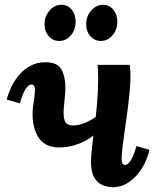

<svg xmlns="http://www.w3.org/2000/svg" viewBox="-20 -771 650 802"><path d="M228 -155Q163 -155 136.5 -204Q110 -253 118 -326Q124 -363 125.5 -383Q127 -403 123.5 -410.5Q120 -418 111 -418Q100 -418 88 -401Q76 -384 63 -339L8 -355Q13 -376 25 -403Q37 -430 57 -454.5Q77 -479 105 -495Q133 -511 170 -511Q220 -511 236.5 -481Q253 -451 253 -405Q253 -387 251 -367Q249 -347 247 -326Q243 -286 250.5 -266.5Q258 -247 286 -247Q309 -247 335.5 -258Q362 -269 382.5 -284.5Q403 -300 405 -313L396 -227Q359 -191 315.5 -173Q272 -155 228 -155ZM450 11Q430 11 409 2.5Q388 -6 374 -29Q360 -52 360 -95Q360 -120 364.5 -157.5Q369 -195 375 -241.5Q381 -288 385.5 -339Q390 -390 390 -442Q390 -456 389.5 -471Q389 -486 388 -500H522Q524 -479 524.5 -470.5Q525 -462 525 -452Q525 -426 521.5 -388Q518 -350 512.5 -308Q507 -266 501 -225.5Q495 -185 491.5 -154Q488 -123 488 -108Q488 -92 492.5 -87Q497 -82 502 -82Q513 -82 525 -99Q537 -116 550 -161L604 -145Q600 -124 588 -97Q576 -70 556.5 -45.5Q537 -21 510.5 -5Q484 11 450 11ZM401 -600Q375 -600 357.5 -620Q340 -640 340 -670Q340 -703 361 -727Q382 -751 410 -751Q437 -751 453.5 -730.5Q470 -710 470 -681Q470 -647 450 -623.5Q430 -600 401 -600ZM227 -600Q201 -600 183.5 -620Q166 -640 166 -670Q166 -703 187 -727Q208 -751 236 -751Q263 -751 279.5 -730.5Q296 -710 296 -681Q296 -647 276 -623.5Q256 -600 227 -600Z"/></svg>

Font: Lora
Style: Italic
Weight: 400
Italic angle: -3°
Designer: Olga Karpushina, Alexei Vanyashin (Cyrillic)
Foundry: Cyreal
Version: Version 3.008